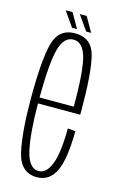

<svg xmlns="http://www.w3.org/2000/svg" viewBox="-109 -731 486 782"><g transform="rotate(15 134.0 -340.5)"><path d="M129.5 3.5Q59.5 3.5 41.5 -78.5Q23.5 -160.5 23.5 -300Q23.5 -463 42.2 -533Q61 -603 129.5 -603Q199 -603 217 -534.8Q235 -466.5 235 -301Q235 -294.5 234.5 -288H56.5Q57.5 -161.5 72.5 -93.5Q88.5 -22.5 129.5 -22.5Q163 -22.5 181.5 -70.5Q200 -118.5 200.5 -221L233 -218Q232 -99 207 -47.8Q182 3.5 129.5 3.5ZM56.5 -313H201Q201 -461.5 185.5 -518.5Q169.5 -576.5 129.5 -576.5Q90 -576.5 73.5 -518Q57.5 -461.5 56.5 -313ZM170.5 -621.5 127 -683.5H156L191.5 -621.5ZM111 -621.5 67.5 -683.5H96.5L132 -621.5Z"/></g></svg>

Font: Anybody Condensed ExtraLight
Style: Regular
Weight: 200
Width: 3
Designer: Tyler Finck
Foundry: Etcetera Type Company
Version: Version 1.010; ttfautohint (v1.8.3) -l 8 -r 50 -G 200 -x 14 